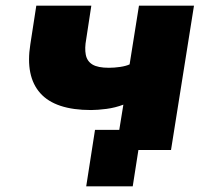

<svg xmlns="http://www.w3.org/2000/svg" viewBox="-20 -529 781 677"><path d="M448 128H284L315 -71H558L547 0H468ZM389 0 415 -160Q386 -149 355 -145Q324 -141 301 -141Q175 -141 122 -200.5Q69 -260 87 -373L108 -509H302L284 -391Q278 -359 282.5 -336Q287 -313 306 -301.5Q325 -290 364 -290Q383 -290 403.5 -293Q424 -296 437 -302L470 -509H664L583 0Z"/></svg>

Font: Nunito Sans 6pt Black
Style: Italic
Weight: 900
Italic angle: -9°
Version: Version 3.101;gftools[0.9.27]